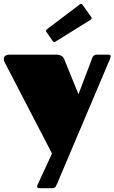

<svg xmlns="http://www.w3.org/2000/svg" viewBox="-20 -787 601 1008"><path d="M316 -479C312 -488 300 -500 276 -500H29C16 -500 0 -494 0 -478C0 -473 1 -465 5 -459L253 19L181 175C177 183 175 188 175 192C175 199 180 201 190 201H253C271 201 272 194 280 177L556 -474C559 -482 561 -488 561 -492C561 -498 557 -500 547 -500H490C469 -500 466 -488 460 -471L392 -292ZM457 -684C460 -686 461 -688 461 -691C461 -693 460 -696 458 -699L413 -762C410 -765 408 -767 406 -767C403 -767 401 -766 399 -764L226 -633C223 -630 221 -628 221 -625C221 -624 222 -621 224 -619L257 -571C260 -567 263 -566 265 -566C267 -566 269 -567 272 -569Z"/></svg>

Font: Fascinate
Style: Regular
Weight: 900
Designer: Astigmatic (AOETI)
Foundry: Astigmatic (AOETI)
Version: Version 1.000